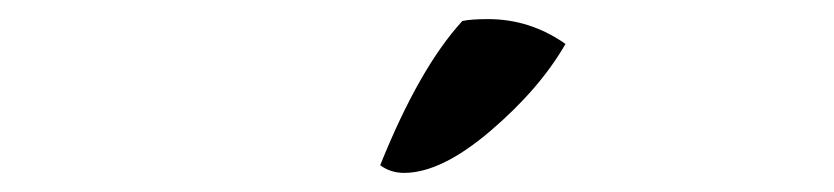

<svg xmlns="http://www.w3.org/2000/svg" viewBox="-20 -768 873 201"><path d="M378 -595Q419 -697 464 -746Q473 -748 491 -748Q535 -748 572 -722Q545 -675 493.5 -631Q442 -587 403 -587Q389 -587 378 -595Z"/></svg>

Font: Gorditas
Style: Regular
Weight: 400
Designer: Gustavo Dipre (gbrenda1987@gmail.com)
Foundry: Gustavo Dipre (gbrenda1987@gmail.com)
Version: Version 1.001